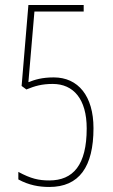

<svg xmlns="http://www.w3.org/2000/svg" viewBox="-20 -734 451 764"><path d="M176 10C295 10 352 -70 352 -224C352 -352 291 -426 194 -426C147 -426 119 -417 93 -407L117 -688H313V-714H93L66 -392L85 -378C119 -392 147 -400 190 -400C272 -400 325 -340 325 -223C325 -77 271 -16 176 -16C134 -16 103 -23 53 -50V-20C95 3 136 10 176 10Z"/></svg>

Font: Noto Sans Devanagari UI ExtraCondensed Thin
Style: Regular
Weight: 100
Width: 2
Designer: Jelle Bosma - Monotype Design Team
Foundry: Monotype Imaging Inc.
Version: Version 2.004